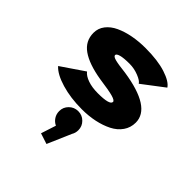

<svg xmlns="http://www.w3.org/2000/svg" viewBox="-213 -672 1136 1136"><g transform="rotate(45 355.0 -104.0)"><path d="M351 11Q256.5 11 180 -11.8Q103.5 -34.5 71 -71L215 -169Q231 -148 266.8 -135.5Q302.5 -123 351.5 -123Q451 -123 451 -150.5Q451 -162 418.8 -171.2Q386.5 -180.5 302 -192Q193 -210 136.5 -249.8Q80 -289.5 80 -358Q80 -396 103.2 -426Q126.5 -456 166.2 -474.5Q206 -493 255.8 -502.5Q305.5 -512 362 -512Q465 -512 531.8 -490.2Q598.5 -468.5 618.5 -437.5L482.5 -334Q474.5 -349.5 437.2 -364.5Q400 -379.5 360.5 -379.5Q312.5 -379.5 288 -372.8Q263.5 -366 263.5 -355Q263.5 -344 289.2 -337Q315 -330 378.5 -323Q633 -285 633 -159Q633 -117 609.8 -83.8Q586.5 -50.5 546.5 -30.2Q506.5 -10 456.8 0.5Q407 11 351 11ZM424.5 113Q424.5 136.5 413 155L348.5 304L281 282L311.5 188Q290 178 277 158Q264 138 264 113Q264 80 287.5 56.8Q311 33.5 344.5 33.5Q378 33.5 401.2 56.8Q424.5 80 424.5 113Z"/></g></svg>

Font: League Mono ExtraBold
Style: Regular
Weight: 800
Width: 6
Designer: Tyler Finck
Foundry: The League of Moveable Type / Tyler Finck
Version: Version 2.210